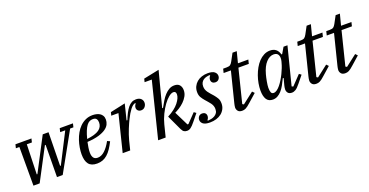

<svg xmlns="http://www.w3.org/2000/svg" viewBox="-31 -1478 4249 2208"><g transform="rotate(-20 2093.0 -374.0)"><path d="M106 -473H63L74 -518H270L259 -473H197L186 -109H194L408 -518H479L472 -109H481L667 -473H605L616 -518H778L767 -473H727L464 0H394L398 -393H389L182 0H106Z M883 12Q812 12 780.5 -28.5Q749 -69 749 -149Q749 -186 756 -229Q763 -272 777 -314.5Q791 -357 813 -396Q835 -435 865 -464.5Q895 -494 933.5 -512Q972 -530 1020 -530Q1043 -530 1066 -525Q1089 -520 1107.5 -508.5Q1126 -497 1137.5 -477.5Q1149 -458 1149 -429Q1149 -401 1136 -373Q1123 -345 1090 -321.5Q1057 -298 1001.5 -281.5Q946 -265 862 -260Q855 -228 850 -195.5Q845 -163 845 -136Q845 -94 861 -71.5Q877 -49 912 -49Q957 -49 998.5 -87Q1040 -125 1077 -193L1109 -178Q1085 -130 1060.5 -94Q1036 -58 1009 -34.5Q982 -11 951 0.5Q920 12 883 12ZM870 -293Q973 -305 1018.5 -337.5Q1064 -370 1064 -425Q1064 -451 1052 -468.5Q1040 -486 1008 -486Q986 -486 967 -476.5Q948 -467 931.5 -444.5Q915 -422 899.5 -385Q884 -348 870 -293Z M1310 -450H1222L1232 -490L1416 -530L1369 -340L1378 -337Q1396 -383 1414.5 -418.5Q1433 -454 1453.5 -479Q1474 -504 1498 -517Q1522 -530 1552 -530Q1591 -530 1612 -510.5Q1633 -491 1633 -461Q1633 -433 1615 -411.5Q1597 -390 1567 -390Q1544 -390 1529.5 -404Q1515 -418 1515 -439Q1515 -453 1521 -465.5Q1527 -478 1535 -486L1529 -492Q1500 -487 1468.5 -446Q1437 -405 1406 -342Q1398 -326 1386 -299.5Q1374 -273 1361.5 -242Q1349 -211 1337.5 -177.5Q1326 -144 1318 -113L1290 0H1198Z M1983 12Q1964 12 1948 3.5Q1932 -5 1918 -34L1833 -216Q1926 -265 1971 -322Q2016 -379 2016 -423Q2016 -460 1985 -460Q1959 -460 1926.5 -433.5Q1894 -407 1862.5 -363.5Q1831 -320 1803.5 -263.5Q1776 -207 1761 -147L1724 0H1632L1802 -681H1714L1724 -721L1914 -760L1802 -332L1811 -329Q1833 -369 1855 -405.5Q1877 -442 1902.5 -469.5Q1928 -497 1957 -513.5Q1986 -530 2021 -530Q2065 -530 2085.5 -505Q2106 -480 2106 -441Q2106 -402 2087 -368.5Q2068 -335 2040 -308Q2012 -281 1981 -261.5Q1950 -242 1925 -230L2011 -56H2023L2127 -164L2153 -145L2084 -60Q2067 -39 2054 -25.5Q2041 -12 2029.5 -3.5Q2018 5 2007 8.5Q1996 12 1983 12Z M2265 12Q2205 12 2180 -8.5Q2155 -29 2155 -58Q2155 -81 2170 -99Q2185 -117 2213 -117Q2234 -117 2248 -104.5Q2262 -92 2262 -69Q2262 -57 2257 -44.5Q2252 -32 2243 -23L2248 -16Q2268 -17 2290 -21.5Q2312 -26 2331 -37Q2350 -48 2362 -66Q2374 -84 2374 -113Q2374 -135 2367.5 -152.5Q2361 -170 2349.5 -186Q2338 -202 2323.5 -218Q2309 -234 2293 -253Q2273 -276 2257.5 -302Q2242 -328 2242 -367Q2242 -404 2256.5 -434Q2271 -464 2296 -485.5Q2321 -507 2355.5 -518.5Q2390 -530 2430 -530Q2487 -530 2512 -509.5Q2537 -489 2537 -460Q2537 -437 2522 -419Q2507 -401 2479 -401Q2458 -401 2444 -413.5Q2430 -426 2430 -449Q2430 -461 2435 -473.5Q2440 -486 2449 -495L2444 -502Q2425 -501 2404.5 -496Q2384 -491 2367.5 -480Q2351 -469 2340.5 -450.5Q2330 -432 2330 -404Q2330 -382 2336.5 -364.5Q2343 -347 2354.5 -331Q2366 -315 2380.5 -298.5Q2395 -282 2412 -263Q2431 -240 2446.5 -214.5Q2462 -189 2462 -149Q2462 -112 2446.5 -82Q2431 -52 2404.5 -31Q2378 -10 2342 1Q2306 12 2265 12Z M2657 12Q2623 12 2607.5 -7Q2592 -26 2592 -50Q2592 -61 2595 -74.5Q2598 -88 2600 -98L2693 -469H2604L2616 -518H2659Q2690 -518 2704 -528.5Q2718 -539 2731 -563L2780 -654H2832L2797 -518H2924L2912 -469H2785L2683 -60L2700 -50L2838 -157L2862 -132L2765 -46Q2744 -27 2729 -15.5Q2714 -4 2702 2Q2690 8 2679.5 10Q2669 12 2657 12Z M3034 12Q2981 12 2957 -26.5Q2933 -65 2933 -135Q2933 -176 2941 -221Q2949 -266 2964.5 -310Q2980 -354 3002.5 -394Q3025 -434 3053.5 -464Q3082 -494 3117 -512Q3152 -530 3192 -530Q3278 -530 3302 -443H3311L3355 -518H3403L3286 -57L3304 -49L3414 -164L3440 -145L3372 -61Q3337 -17 3313.5 -2.5Q3290 12 3267 12Q3233 12 3218.5 -6.5Q3204 -25 3204 -48Q3204 -60 3206.5 -74.5Q3209 -89 3212 -100L3233 -179L3224 -182Q3204 -140 3184 -104Q3164 -68 3141 -42.5Q3118 -17 3091.5 -2.5Q3065 12 3034 12ZM3068 -57Q3088 -57 3109 -72Q3130 -87 3150 -111.5Q3170 -136 3189 -167Q3208 -198 3223.5 -230Q3239 -262 3251 -292.5Q3263 -323 3269 -347L3274 -364Q3287 -412 3273 -443Q3259 -474 3217 -474Q3167 -474 3124 -427.5Q3081 -381 3056 -290Q3051 -273 3046.5 -252Q3042 -231 3038 -209Q3034 -187 3031.5 -167Q3029 -147 3029 -133Q3029 -97 3037 -77Q3045 -57 3068 -57Z M3564 12Q3530 12 3514.5 -7Q3499 -26 3499 -50Q3499 -61 3502 -74.5Q3505 -88 3507 -98L3600 -469H3511L3523 -518H3566Q3597 -518 3611 -528.5Q3625 -539 3638 -563L3687 -654H3739L3704 -518H3831L3819 -469H3692L3590 -60L3607 -50L3745 -157L3769 -132L3672 -46Q3651 -27 3636 -15.5Q3621 -4 3609 2Q3597 8 3586.5 10Q3576 12 3564 12Z M3919 12Q3885 12 3869.5 -7Q3854 -26 3854 -50Q3854 -61 3857 -74.5Q3860 -88 3862 -98L3955 -469H3866L3878 -518H3921Q3952 -518 3966 -528.5Q3980 -539 3993 -563L4042 -654H4094L4059 -518H4186L4174 -469H4047L3945 -60L3962 -50L4100 -157L4124 -132L4027 -46Q4006 -27 3991 -15.5Q3976 -4 3964 2Q3952 8 3941.5 10Q3931 12 3919 12Z"/></g></svg>

Font: IBM Plex Serif Text
Style: Italic
Weight: 450
Italic angle: -14°
Designer: Mike Abbink, Paul van der Laan, Pieter van Rosmalen
Foundry: Bold Monday
Version: Version 3.001